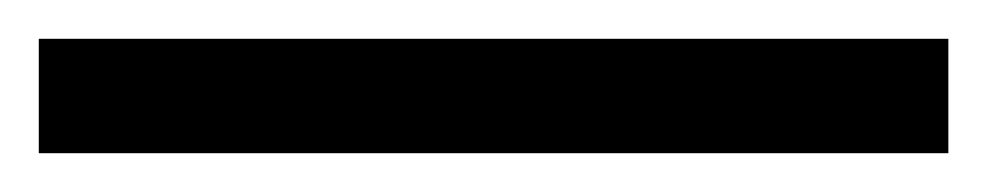

<svg xmlns="http://www.w3.org/2000/svg" viewBox="-25 -839 509 99"><path d="M-5 -760V-819H464V-760Z"/></svg>

Font: Noto Serif Sinhala ExtraBold
Style: Regular
Weight: 800
Designer: Jelle Bosma - Monotype Design Team
Foundry: Monotype Imaging Inc.
Version: Version 2.007; ttfautohint (v1.8.4.7-5d5b)